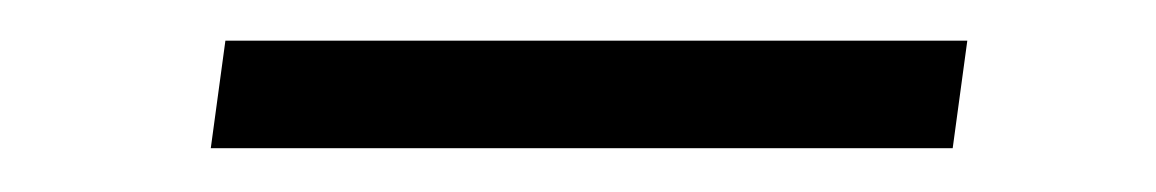

<svg xmlns="http://www.w3.org/2000/svg" viewBox="-20 -350 554 92"><path d="M443.5 -330.5 436.5 -279H81L88 -330.5Z"/></svg>

Font: Merriweather 72pt Light
Style: Italic
Weight: 300
Italic angle: -7.8°
Version: Version 2.101